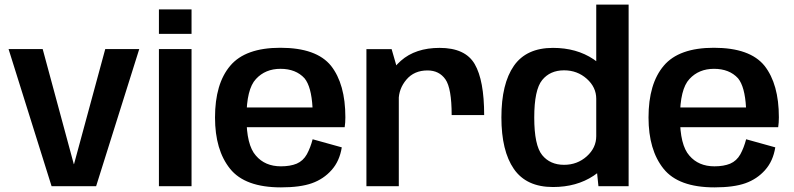

<svg xmlns="http://www.w3.org/2000/svg" viewBox="-20 -805 3432 830"><path d="M203 0H395.5L582 -593H435L300 -95.5H299L164.5 -593H17Z M667 0H808V-593H667ZM667 -764.5V-658.5H808V-764.5Z M1194.5 5V-86Q1125.5 -86 1086 -132.5Q1045.5 -178 1045.5 -297Q1045.5 -420 1086.5 -463.5Q1127 -507.5 1192.5 -507.5Q1259 -507.5 1296.5 -466.5Q1326 -430.5 1331 -340.5H1032V-255H1470Q1473 -274.5 1473 -298Q1473 -441.5 1411 -520.5Q1348 -598.5 1192 -598.5Q1041 -598.5 975.5 -521Q909.5 -443.5 909.5 -297Q909.5 -156.5 974.5 -75.5Q1039 5 1194.5 5ZM1194.5 -86V5Q1278 5 1328.5 -13Q1379 -31 1413.5 -70Q1448 -108.5 1457.5 -168L1331.5 -203Q1322 -166.5 1306.5 -138Q1290.5 -109.5 1262.5 -97.5Q1234.5 -86 1194.5 -86Z M1932.5 -307.5H2073Q2073 -457.5 2032.2 -527.8Q1991.5 -598 1880.5 -598Q1776 -598 1712.8 -542.2Q1649.5 -486.5 1649.5 -405.5L1703.5 -371.5Q1703.5 -421.5 1737 -461Q1770.5 -500.5 1828 -500.5Q1878.5 -500.5 1905.5 -462Q1932.5 -423.5 1932.5 -307.5ZM1564 0H1704V-485L1673 -592.5H1564Z M2567 0H2697.5V-785H2557.5V-92.5ZM2370.5 3.5Q2472.5 3.5 2546 -45.2Q2619.5 -94 2619.5 -151L2557.5 -216.5Q2557.5 -166 2516.5 -129.2Q2475.5 -92.5 2418.5 -92.5Q2358 -92.5 2323.8 -134.5Q2289.5 -176.5 2289.5 -297Q2289.5 -417 2323.8 -459Q2358 -501 2418.5 -501Q2475.5 -501 2516.5 -464.5Q2557.5 -428 2557.5 -378L2619.5 -442.5Q2619.5 -499.5 2546 -548.8Q2472.5 -598 2370.5 -598Q2255.5 -598 2201.5 -520.5Q2147.5 -443 2147.5 -297.5Q2147.5 -152.5 2201.5 -74.5Q2255.5 3.5 2370.5 3.5Z M3068.5 5V-86Q2999.5 -86 2960 -132.5Q2919.5 -178 2919.5 -297Q2919.5 -420 2960.5 -463.5Q3001 -507.5 3066.5 -507.5Q3133 -507.5 3170.5 -466.5Q3200 -430.5 3205 -340.5H2906V-255H3344Q3347 -274.5 3347 -298Q3347 -441.5 3285 -520.5Q3222 -598.5 3066 -598.5Q2915 -598.5 2849.5 -521Q2783.5 -443.5 2783.5 -297Q2783.5 -156.5 2848.5 -75.5Q2913 5 3068.5 5ZM3068.5 -86V5Q3152 5 3202.5 -13Q3253 -31 3287.5 -70Q3322 -108.5 3331.5 -168L3205.5 -203Q3196 -166.5 3180.5 -138Q3164.5 -109.5 3136.5 -97.5Q3108.5 -86 3068.5 -86Z"/></svg>

Font: Anybody Thin SemiBold
Style: Regular
Weight: 600
Version: Version 1.113;gftools[0.9.25]